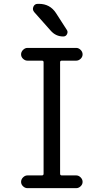

<svg xmlns="http://www.w3.org/2000/svg" viewBox="-20 -980 540 1000"><path d="M198.2 -66.4Q207 -66.4 207 -75.2V-656.2Q207 -664.1 198.2 -664.1H123Q110.4 -664.1 100.1 -673.8Q89.8 -683.6 89.8 -696.8Q89.8 -710 100.1 -720.2Q110.4 -730.5 123 -730.5H377Q389.6 -730.5 399.9 -720.2Q410.2 -710 410.2 -696.8Q410.2 -683.6 399.9 -673.8Q389.6 -664.1 377 -664.1H301.8Q293 -664.1 293 -656.2V-75.2Q293 -66.4 301.8 -66.4H377Q389.6 -66.4 399.9 -56.2Q410.2 -45.9 410.2 -32.7Q410.2 -19.5 399.9 -9.8Q389.6 0 377 0H123Q110.4 0 100.1 -9.8Q89.8 -19.5 89.8 -32.7Q89.8 -45.9 100.1 -56.2Q110.4 -66.4 123 -66.4ZM182.6 -960Q240.2 -960 271.5 -912.1L328.1 -824.2Q335 -814.5 329.1 -802.2Q323.2 -790 309.6 -790Q270.5 -790 244.1 -820.3L158.2 -917Q147.5 -929.7 153.8 -944.8Q160.2 -960 176.8 -960Z"/></svg>

Font: Rounded Mgen+ 1mn regular
Style: Regular
Weight: 400
Designer: [Source Han Sans]
Ryoko NISHIZUKA  (kana & ideographs); Paul D. Hunt (Latin, Greek & Cyrillic); Wenlong ZHANG  (bopomofo
Version: Version 1.059.20150602